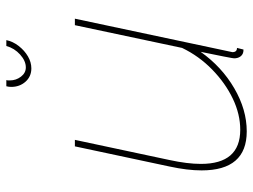

<svg xmlns="http://www.w3.org/2000/svg" viewBox="-114 -656 780 591"><g transform="rotate(-90 275.5 -360.0)"><path d="M167 10Q47 10 47 -129Q47 -151 50 -175.5Q53 -200 59 -228L121 -519H141L79 -228Q67 -173 67 -131Q67 -10 172 -10Q220 -10 268 -33Q316 -56 357.5 -96.5Q399 -137 424 -189L494 -519H514L418 -67Q416 -56 413.5 -46Q411 -36 411 -34Q411 -20 424 -20L419 0Q415 0 412 -0.5Q409 -1 407 -2Q400 -5 396 -12Q392 -19 392 -29Q392 -31 393 -36.5Q394 -42 398 -63Q402 -84 412 -132Q366 -67 300 -28.5Q234 10 167 10ZM364 -670Q384 -670 403.5 -687.5Q423 -705 430 -730H448Q444 -710 430 -692Q416 -674 398 -663.5Q380 -653 361 -653Q336 -653 320 -671Q304 -689 304 -715Q304 -719 304.5 -722.5Q305 -726 306 -730H325Q324 -727 324 -724Q324 -721 324 -719Q324 -700 335.5 -685Q347 -670 364 -670Z"/></g></svg>

Font: Raleway Thin
Style: Italic
Weight: 100
Italic angle: -12°
Designer: Matt McInerney, Pablo Impallari, Rodrigo Fuenzalida
Foundry: Matt McInerney, Pablo Impallari, Rodrigo Fuenzalida
Version: Version 4.026